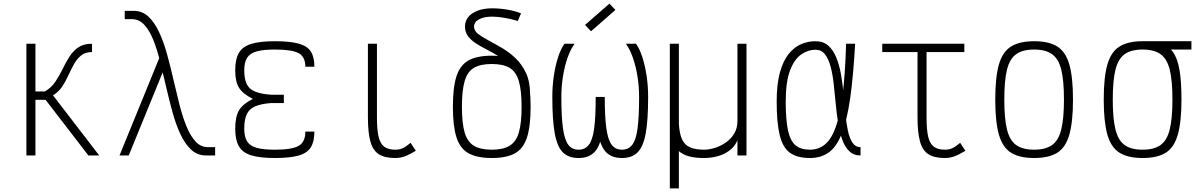

<svg xmlns="http://www.w3.org/2000/svg" viewBox="-20 -860 6640 1062"><path d="M126 0V-618H176V-354H228Q263 -374 285.5 -407Q308 -440 325.5 -476.5Q343 -513 363 -545Q383 -577 412.5 -597.5Q442 -618 489 -618V-572Q452 -572 429 -553.5Q406 -535 389.5 -505.5Q373 -476 358 -443Q343 -410 323.5 -380.5Q304 -351 273 -333L529 0H469L232 -308H176V0Z M1120 0Q1072 0 1037.5 -32Q1003 -64 978 -117.5Q953 -171 934.5 -238Q916 -305 899.5 -377Q883 -449 866.5 -516Q850 -583 829 -636.5Q808 -690 779 -722Q750 -754 710 -754H670V-800H720Q767 -800 801 -768Q835 -736 860 -682.5Q885 -629 903.5 -562Q922 -495 938.5 -423Q955 -351 972 -284Q989 -217 1010.5 -163.5Q1032 -110 1061 -78Q1090 -46 1130 -46H1170V0ZM641 0 874 -571 893 -492 692 0Z M1500 14Q1417 14 1369 -1Q1321 -16 1301 -51.5Q1281 -87 1281 -148Q1281 -215 1302.5 -250.5Q1324 -286 1379 -313Q1324 -340 1302.5 -374Q1281 -408 1281 -471Q1281 -532 1301 -567Q1321 -602 1369 -617Q1417 -632 1500 -632Q1583 -632 1631 -619Q1679 -606 1699 -575.5Q1719 -545 1719 -491H1669Q1669 -545 1632.5 -565.5Q1596 -586 1500 -586Q1436 -586 1399 -575.5Q1362 -565 1346.5 -540Q1331 -515 1331 -471Q1331 -424 1344.5 -395.5Q1358 -367 1391 -353.5Q1424 -340 1480 -336H1550V-290H1480Q1424 -286 1391 -271.5Q1358 -257 1344.5 -227.5Q1331 -198 1331 -148Q1331 -104 1346.5 -78.5Q1362 -53 1399 -42.5Q1436 -32 1500 -32Q1596 -32 1632.5 -53.5Q1669 -75 1669 -132H1719Q1719 -77 1699 -45Q1679 -13 1631 0.5Q1583 14 1500 14Z M2166 14Q2109 14 2076 -6.5Q2043 -27 2029 -76.5Q2015 -126 2015 -211V-618H2065V-211Q2065 -143 2074 -104Q2083 -65 2105.5 -48.5Q2128 -32 2166 -32Q2189 -32 2207 -40Q2225 -48 2251 -70L2280 -26Q2243 -4 2218.5 5Q2194 14 2166 14Z M2700 14Q2619 14 2572 -12Q2525 -38 2505 -100Q2485 -162 2485 -269Q2485 -377 2505 -438.5Q2525 -500 2572 -526Q2619 -552 2700 -552Q2782 -552 2828.5 -526Q2875 -500 2895 -438.5Q2915 -377 2915 -269Q2915 -162 2895 -100Q2875 -38 2828.5 -12Q2782 14 2700 14ZM2700 -32Q2763 -32 2799 -54Q2835 -76 2850 -127.5Q2865 -179 2865 -269Q2865 -359 2850 -411Q2835 -463 2799 -484.5Q2763 -506 2700 -506Q2637 -506 2601 -484.5Q2565 -463 2550 -411Q2535 -359 2535 -269Q2535 -179 2550 -127.5Q2565 -76 2601 -54Q2637 -32 2700 -32ZM2863 -339Q2863 -394 2846 -433Q2829 -472 2801.5 -499.5Q2774 -527 2740.5 -547.5Q2707 -568 2674 -585Q2641 -602 2613.5 -619.5Q2586 -637 2569 -659.5Q2552 -682 2552 -713Q2552 -759 2593.5 -786.5Q2635 -814 2703 -814Q2744 -814 2787.5 -806.5Q2831 -799 2862 -786L2844 -744Q2809 -755 2770 -761.5Q2731 -768 2703 -768Q2657 -768 2629.5 -753Q2602 -738 2602 -713Q2602 -690 2624.5 -672.5Q2647 -655 2682 -636.5Q2717 -618 2757 -594.5Q2797 -571 2832 -537.5Q2867 -504 2889.5 -456Q2912 -408 2912 -339Z M3420 14Q3365 14 3333.5 -17Q3302 -48 3288.5 -122Q3275 -196 3275 -324H3325Q3325 -213 3334 -149.5Q3343 -86 3363.5 -59Q3384 -32 3420 -32Q3456 -32 3477 -59Q3498 -86 3506.5 -149.5Q3515 -213 3515 -324Q3515 -382 3506 -438Q3497 -494 3480.5 -541Q3464 -588 3442 -618H3498Q3518 -590 3533 -544Q3548 -498 3556.5 -441Q3565 -384 3565 -324Q3565 -196 3551.5 -122Q3538 -48 3506.5 -17Q3475 14 3420 14ZM3180 14Q3125 14 3093.5 -17Q3062 -48 3048.5 -122Q3035 -196 3035 -324Q3035 -384 3043.5 -441Q3052 -498 3067 -544Q3082 -590 3102 -618H3158Q3136 -588 3119.5 -541Q3103 -494 3094 -438Q3085 -382 3085 -324Q3085 -213 3094 -149.5Q3103 -86 3123.5 -59Q3144 -32 3180 -32Q3216 -32 3237 -59Q3258 -86 3266.5 -149.5Q3275 -213 3275 -324H3325Q3325 -196 3311.5 -122Q3298 -48 3266.5 -17Q3235 14 3180 14ZM3249 -687 3216 -722 3351 -840 3384 -805Z M3685 182V-618H3735V-175Q3738 -121 3752.5 -89.5Q3767 -58 3797 -45Q3827 -32 3875 -32Q3902 -32 3934 -42Q3966 -52 3994.5 -71.5Q4023 -91 4041 -121Q4059 -151 4059 -191V-618H4109V0H4059V-84Q4045 -50 4015.5 -28Q3986 -6 3949.5 4Q3913 14 3875 14Q3826 14 3792 5Q3758 -4 3735 -24V182Z M4740 -46V0Q4701 0 4676.5 -24.5Q4652 -49 4637.5 -91Q4623 -133 4615 -185Q4607 -237 4602 -292.5Q4597 -348 4591 -400Q4585 -452 4573.5 -494Q4562 -536 4542.5 -560.5Q4523 -585 4490 -585Q4450 -585 4412 -559Q4374 -533 4350 -470.5Q4326 -408 4326 -298Q4326 -197 4338.5 -139Q4351 -81 4380 -56.5Q4409 -32 4460 -32Q4508 -32 4543.5 -61.5Q4579 -91 4603 -158Q4627 -225 4641 -338Q4655 -451 4660 -618H4710Q4700 -438 4682.5 -316.5Q4665 -195 4636.5 -122Q4608 -49 4565 -17.5Q4522 14 4460 14Q4390 14 4350 -14.5Q4310 -43 4293 -111.5Q4276 -180 4276 -298Q4276 -394 4293.5 -458Q4311 -522 4341.5 -560.5Q4372 -599 4410.5 -615.5Q4449 -632 4490 -632Q4534 -632 4561.5 -607.5Q4589 -583 4606 -541Q4623 -499 4632 -447Q4641 -395 4646 -339Q4651 -283 4656 -231Q4661 -179 4670 -137Q4679 -95 4695.5 -70.5Q4712 -46 4740 -46Z M5206 14Q5149 14 5116 -6.5Q5083 -27 5069 -76.5Q5055 -126 5055 -211V-598H5105V-211Q5105 -143 5114 -104Q5123 -65 5145.5 -48.5Q5168 -32 5206 -32Q5229 -32 5247 -40Q5265 -48 5291 -70L5320 -26Q5283 -4 5258.5 5Q5234 14 5206 14ZM4860 -572V-618H5314V-572Z M5700 14Q5619 14 5572 -15.5Q5525 -45 5505 -116Q5485 -187 5485 -309Q5485 -432 5505 -502.5Q5525 -573 5572 -602.5Q5619 -632 5700 -632Q5782 -632 5828.5 -602.5Q5875 -573 5895 -502.5Q5915 -432 5915 -309Q5915 -187 5895 -116Q5875 -45 5828.5 -15.5Q5782 14 5700 14ZM5700 -32Q5763 -32 5799 -57.5Q5835 -83 5850 -143.5Q5865 -204 5865 -309Q5865 -415 5850 -475Q5835 -535 5799 -560.5Q5763 -586 5700 -586Q5637 -586 5601 -560.5Q5565 -535 5550 -475Q5535 -415 5535 -309Q5535 -204 5550 -143.5Q5565 -83 5601 -57.5Q5637 -32 5700 -32Z M6300 14Q6219 14 6172 -15.5Q6125 -45 6105 -116Q6085 -187 6085 -309Q6085 -432 6105 -502.5Q6125 -573 6172 -602.5Q6219 -632 6300 -632Q6361 -632 6402.5 -619Q6444 -606 6468.5 -571.5Q6493 -537 6504 -473.5Q6515 -410 6515 -309Q6515 -187 6495 -116Q6475 -45 6428.5 -15.5Q6382 14 6300 14ZM6300 -32Q6363 -32 6399 -57.5Q6435 -83 6450 -143.5Q6465 -204 6465 -309Q6465 -415 6450 -475Q6435 -535 6399 -560.5Q6363 -586 6300 -586Q6237 -586 6201 -560.5Q6165 -535 6150 -475Q6135 -415 6135 -309Q6135 -204 6150 -143.5Q6165 -83 6201 -57.5Q6237 -32 6300 -32ZM6300 -586V-632H6570V-586Z"/></svg>

Font: Victor Mono Thin
Style: Regular
Weight: 100
Monospace: yes
Designer: Rune Bjørnerås
Version: Version 1.561;gftools[0.9.30]